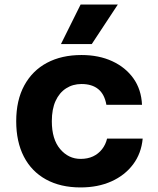

<svg xmlns="http://www.w3.org/2000/svg" viewBox="-20 -809 690 841"><path d="M333 12Q245 12 181.5 -23Q118 -58 84.5 -123Q51 -188 51 -278Q51 -370 86.5 -435Q122 -500 186 -534Q250 -568 337 -568Q413 -568 471.5 -541Q530 -514 564.5 -465.5Q599 -417 602 -350H446Q438 -396 410.5 -418.5Q383 -441 337 -441Q299 -441 269.5 -422Q240 -403 223.5 -367Q207 -331 207 -278Q207 -199 243.5 -156Q280 -113 333 -113Q364 -113 387.5 -124Q411 -135 427 -155.5Q443 -176 449 -202H605Q599 -137 563 -89Q527 -41 468 -14.5Q409 12 333 12ZM247 -616 333 -789H496L382 -616Z"/></svg>

Font: Azeret Mono
Style: Bold
Weight: 700
Designer: Martin Vácha
Foundry: Displaay
Version: Version 1.002